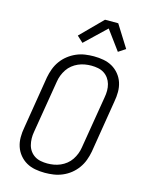

<svg xmlns="http://www.w3.org/2000/svg" viewBox="-141 -1057 882 1151"><g transform="rotate(15 300.0 -482.0)"><path d="M252 8Q221 8 191.5 2.5Q162 -3 137.5 -17Q113 -31 94.5 -53.5Q76 -76 67 -103.5Q58 -131 58 -161.5Q58 -192 64 -223L117 -548Q122 -575 132 -602Q142 -629 159 -652.5Q176 -676 199 -694Q222 -712 248.5 -723.5Q275 -735 302.5 -739Q330 -743 357 -743Q388 -743 417.5 -737.5Q447 -732 471.5 -718Q496 -704 514.5 -681.5Q533 -659 542 -631.5Q551 -604 551 -573.5Q551 -543 545 -512L492 -187Q487 -160 477 -133Q467 -106 450 -82.5Q433 -59 410.5 -41Q388 -23 361 -11.5Q334 0 306.5 4Q279 8 252 8ZM252 -50Q272 -50 292.5 -53.5Q313 -57 332.5 -65.5Q352 -74 369 -87.5Q386 -101 398 -119Q410 -137 417.5 -156.5Q425 -176 428 -196L482 -522Q486 -543 486 -564Q486 -585 480.5 -604.5Q475 -624 463.5 -640Q452 -656 435.5 -666.5Q419 -677 398.5 -681Q378 -685 357 -685Q337 -685 316.5 -681.5Q296 -678 276.5 -669.5Q257 -661 240 -647.5Q223 -634 211 -616Q199 -598 191.5 -578.5Q184 -559 181 -539L127 -213Q123 -192 123.5 -171Q124 -150 129 -130.5Q134 -111 145.5 -95Q157 -79 173.5 -68.5Q190 -58 210.5 -54Q231 -50 252 -50ZM269 -803 231 -838 364 -972H446L532 -835L488 -806L399 -927Z"/></g></svg>

Font: Iosevka Light Extended
Style: Italic
Weight: 300
Width: 7
Italic angle: -9°
Monospace: yes
Designer: Belleve Invis
Foundry: Belleve Invis
Version: Version 32.5.0; ttfautohint (v1.8.4)